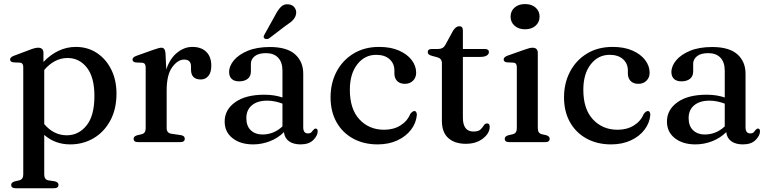

<svg xmlns="http://www.w3.org/2000/svg" viewBox="-20 -718 3882 970"><path d="M199.5 -450.5V-405Q233.5 -441 275 -461Q316.5 -481 363 -481Q422.5 -481 468.8 -450.8Q515 -420.5 541.8 -367.2Q568.5 -314 568.5 -245.5Q568.5 -166.5 537.2 -108.8Q506 -51 453 -19.8Q400 11.5 335 11.5Q258 11.5 203.5 -36.5V163Q203.5 189 223.5 193L257.5 198Q275.5 203 275.5 216Q275.5 233 252 233H59Q36.5 233 36.5 216Q36.5 204 54 198.5L77.5 193Q97.5 188 97.5 163.5V-379Q97.5 -400 81 -401.5L47.5 -403Q31 -405.5 31 -417.5Q31 -429 51 -436.5L129.5 -466Q157 -477 172.5 -477Q199.5 -477 199.5 -450.5ZM321.5 -425Q255.5 -425 203.5 -364.5V-91Q251.5 -34.5 317.5 -34.5Q377 -34.5 417 -83.8Q457 -133 457 -233Q457 -328 418.8 -376.5Q380.5 -425 321.5 -425Z M816 -450.5 820 -367.5Q839 -423 875 -452Q911 -481 951.5 -481Q997 -481 1022.2 -456Q1047.5 -431 1047.5 -386.5Q1047.5 -352 1032.8 -334.2Q1018 -316.5 994.5 -316.5Q945 -316.5 945 -366.5V-383.5Q944.5 -417 910.5 -417Q878 -417 850 -378.5Q822 -340 822 -261.5V-70Q822 -45.5 847.5 -42L892.5 -35.5Q913.5 -32.5 913.5 -17Q913.5 0 890 0H677.5Q655 0 655 -17Q655 -29 672.5 -34.5L696 -40Q716 -45 716 -69.5V-378Q716 -399 699.5 -401L666 -402.5Q649.5 -405 649.5 -417Q649.5 -429 669.5 -436L750.5 -465Q770.5 -472 780.2 -474.5Q790 -477 795.5 -477Q813.5 -477 816 -450.5Z M1115 -104Q1115 -163.5 1168 -201.5Q1221 -239.5 1315.5 -239.5Q1342 -239.5 1365 -235.8Q1388 -232 1407 -225.5V-360.5Q1407 -403.5 1385.2 -426.5Q1363.5 -449.5 1323.5 -449.5Q1285.5 -449.5 1266.5 -433.8Q1247.5 -418 1247.5 -396.5V-357Q1247.5 -333 1231.5 -320Q1215.5 -307 1188 -307Q1163.5 -307 1150.5 -319.5Q1137.5 -332 1137.5 -353.5Q1137.5 -384.5 1161.8 -413.5Q1186 -442.5 1232 -461.5Q1278 -480.5 1343.5 -480.5Q1429 -480.5 1470.5 -443.8Q1512 -407 1512 -345.5V-75Q1512 -44 1535.5 -44Q1548 -44 1553.2 -49.8Q1558.5 -55.5 1562.5 -61Q1568.5 -68.5 1574.5 -68.5Q1585 -68.5 1585 -54.5Q1585 -33 1563 -10.8Q1541 11.5 1498.5 11.5Q1462.5 11.5 1440.2 -4.2Q1418 -20 1414.5 -50.5Q1384.5 -20.5 1343.5 -4.5Q1302.5 11.5 1258.5 11.5Q1195 11.5 1155 -19.8Q1115 -51 1115 -104ZM1224.5 -121.5Q1224.5 -81 1247.2 -59.8Q1270 -38.5 1305.5 -38.5Q1363.5 -38.5 1407 -79.5V-194.5Q1389.5 -201 1370.5 -205.2Q1351.5 -209.5 1330 -209.5Q1280.5 -209.5 1252.5 -186Q1224.5 -162.5 1224.5 -121.5ZM1370 -640.5Q1384 -668 1399.5 -683.5Q1415 -699 1438 -696Q1458 -694 1468.2 -679.8Q1478.5 -665.5 1476 -649Q1473.5 -631.5 1461 -617.8Q1448.5 -604 1426.5 -590.5L1338.5 -523.5Q1333 -521 1326.5 -520.8Q1320 -520.5 1316 -524Q1311 -528.5 1312.2 -534Q1313.5 -539.5 1317 -545Z M2082.5 -350.5Q2082.5 -326.5 2066.8 -310.5Q2051 -294.5 2025.5 -294.5Q2000 -294.5 1986.2 -309Q1972.5 -323.5 1972.5 -347V-362Q1972.5 -397 1948 -419Q1923.5 -441 1880.5 -441Q1822.5 -441 1785 -393Q1747.5 -345 1747.5 -264.5Q1747.5 -166.5 1796.2 -114.5Q1845 -62.5 1920.5 -62.5Q1968 -62.5 2003 -84.2Q2038 -106 2052.5 -142Q2064 -157 2073.5 -157Q2080 -157 2083 -151Q2086 -145 2086 -137.5Q2082.5 -96.5 2056.5 -62.5Q2030.5 -28.5 1987 -8.5Q1943.5 11.5 1888 11.5Q1817.5 11.5 1763.8 -18Q1710 -47.5 1680 -101Q1650 -154.5 1650 -226.5Q1650 -298 1680.2 -355.8Q1710.5 -413.5 1765.8 -447.2Q1821 -481 1895.5 -481Q1953.5 -481 1995.2 -462.8Q2037 -444.5 2059.8 -414.8Q2082.5 -385 2082.5 -350.5Z M2189.5 -428.5 2163.5 -435.5Q2150.5 -439 2145.8 -443.5Q2141 -448 2141 -454.5Q2141 -470.5 2161.5 -470.5H2193.5Q2218.5 -470.5 2229.5 -490.5L2269 -563Q2283.5 -585.5 2300 -585.5Q2318.5 -585.5 2318.5 -564.5V-470.5H2428.5Q2450 -470.5 2450 -455Q2450 -444.5 2439.2 -437.5Q2428.5 -430.5 2405.5 -430.5H2318.5V-124Q2318.5 -53.5 2372 -53.5Q2397 -53.5 2407.5 -63.8Q2418 -74 2424.2 -84.2Q2430.5 -94.5 2441 -94.5Q2454 -94.5 2454 -77Q2454 -45 2420 -18.2Q2386 8.5 2333 8.5Q2278 8.5 2245.2 -20.2Q2212.5 -49 2212.5 -107V-399.5Q2212.5 -422 2189.5 -428.5Z M2632.5 -570Q2600 -570 2579.8 -588Q2559.5 -606 2559.5 -634Q2559.5 -662 2579.8 -679.8Q2600 -697.5 2632.5 -697.5Q2665.5 -697.5 2685.8 -679.8Q2706 -662 2706 -634Q2706 -606 2685.8 -588Q2665.5 -570 2632.5 -570ZM2697 -450.5V-70Q2697 -45 2717 -40L2739.5 -35Q2757 -29.5 2757 -17Q2757 0 2734 0H2552.5Q2530 0 2530 -17Q2530 -29 2547.5 -34.5L2571 -40Q2591 -45 2591 -69.5V-379Q2591 -400 2574.5 -401.5L2541 -403Q2524.5 -405.5 2524.5 -417.5Q2524.5 -429.5 2544.5 -437L2627 -466Q2656.5 -477 2670 -477Q2697 -477 2697 -450.5Z M3262 -350.5Q3262 -326.5 3246.2 -310.5Q3230.5 -294.5 3205 -294.5Q3179.5 -294.5 3165.8 -309Q3152 -323.5 3152 -347V-362Q3152 -397 3127.5 -419Q3103 -441 3060 -441Q3002 -441 2964.5 -393Q2927 -345 2927 -264.5Q2927 -166.5 2975.8 -114.5Q3024.5 -62.5 3100 -62.5Q3147.5 -62.5 3182.5 -84.2Q3217.5 -106 3232 -142Q3243.5 -157 3253 -157Q3259.5 -157 3262.5 -151Q3265.5 -145 3265.5 -137.5Q3262 -96.5 3236 -62.5Q3210 -28.5 3166.5 -8.5Q3123 11.5 3067.5 11.5Q2997 11.5 2943.2 -18Q2889.5 -47.5 2859.5 -101Q2829.5 -154.5 2829.5 -226.5Q2829.5 -298 2859.8 -355.8Q2890 -413.5 2945.2 -447.2Q3000.5 -481 3075 -481Q3133 -481 3174.8 -462.8Q3216.5 -444.5 3239.2 -414.8Q3262 -385 3262 -350.5Z M3349.5 -104Q3349.5 -163.5 3402.5 -201.5Q3455.5 -239.5 3550 -239.5Q3576.5 -239.5 3599.5 -235.8Q3622.5 -232 3641.5 -225.5V-360.5Q3641.5 -403.5 3619.8 -426.5Q3598 -449.5 3558 -449.5Q3520 -449.5 3501 -433.8Q3482 -418 3482 -396.5V-357Q3482 -333 3466 -320Q3450 -307 3422.5 -307Q3398 -307 3385 -319.5Q3372 -332 3372 -353.5Q3372 -384.5 3396.2 -413.5Q3420.5 -442.5 3466.5 -461.5Q3512.5 -480.5 3578 -480.5Q3663.5 -480.5 3705 -443.8Q3746.5 -407 3746.5 -345.5V-75Q3746.5 -44 3770 -44Q3782.5 -44 3787.8 -49.8Q3793 -55.5 3797 -61Q3803 -68.5 3809 -68.5Q3819.5 -68.5 3819.5 -54.5Q3819.5 -33 3797.5 -10.8Q3775.5 11.5 3733 11.5Q3697 11.5 3674.8 -4.2Q3652.5 -20 3649 -50.5Q3619 -20.5 3578 -4.5Q3537 11.5 3493 11.5Q3429.5 11.5 3389.5 -19.8Q3349.5 -51 3349.5 -104ZM3459 -121.5Q3459 -81 3481.8 -59.8Q3504.5 -38.5 3540 -38.5Q3598 -38.5 3641.5 -79.5V-194.5Q3624 -201 3605 -205.2Q3586 -209.5 3564.5 -209.5Q3515 -209.5 3487 -186Q3459 -162.5 3459 -121.5Z"/></svg>

Font: Fraunces 9pt
Style: Regular
Weight: 400
Version: Version 1.000;[b76b70a41]